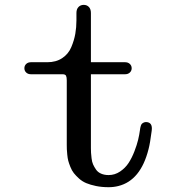

<svg xmlns="http://www.w3.org/2000/svg" viewBox="-20 -758 740 796"><path d="M356.9 -147Q356.9 -146 356.9 -144Q356.9 -132.3 357.4 -124.8Q357.9 -117.2 359.6 -101.8Q361.3 -86.4 366 -76.2Q370.6 -65.9 378.2 -54.9Q385.7 -43.9 399.2 -38.1Q412.6 -32.2 430.2 -32.2Q456.1 -32.2 477.8 -46.9Q499.5 -61.5 513.2 -82.5Q526.9 -103.5 537.4 -130.9Q547.9 -158.2 552.7 -178.7Q557.6 -199.2 560.1 -217.8Q561 -224.6 561.5 -227.5Q562 -230.5 563.7 -236.1Q565.4 -241.7 567.9 -244.4Q570.3 -247.1 575 -249.5Q579.6 -252 585.9 -252Q613.8 -251 608.9 -215.8Q602.1 -162.6 595.7 -139.2Q563 -9.8 470.7 13.2Q451.7 18.1 430.2 18.1Q401.9 18.1 378.2 13.2Q354.5 8.3 337.6 1.2Q320.8 -5.9 307.6 -17.8Q294.4 -29.8 286.1 -40.3Q277.8 -50.8 271.7 -66.2Q265.6 -81.5 262.9 -91.8Q260.3 -102.1 258.8 -117.4Q257.3 -132.8 257.1 -139.4Q256.8 -146 256.8 -157.2V-424.8Q256.8 -438 253.7 -444.1Q250.5 -450.2 238.8 -450.2H107.9Q96.2 -450.2 88.6 -457.3Q81.1 -464.4 81.1 -475.1Q81.1 -485.8 88.6 -492.9Q96.2 -500 107.9 -500H175.8Q212.4 -500 238 -517.1Q263.7 -534.2 275.6 -562.7Q287.6 -591.3 292.2 -617.9Q296.9 -644.5 296.9 -673.8V-704.1Q296.9 -720.2 305.4 -729Q314 -737.8 327.1 -737.8Q340.3 -737.8 348.6 -729Q356.9 -720.2 356.9 -704.1V-500H499Q510.7 -500 518.3 -492.9Q525.9 -485.8 525.9 -475.1Q525.9 -464.4 518.3 -457.3Q510.7 -450.2 499 -450.2H356.9Z"/></svg>

Font: Director
Style: Regular
Weight: 400
Designer: Ange Degheest & May Jolivet & Justine Herbel
Foundry: Velvetyne Type Foundry
Version: Version 1.000;FEAKit 1.0